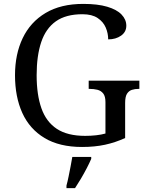

<svg xmlns="http://www.w3.org/2000/svg" viewBox="-20 -744 754 985"><path d="M401 10Q285 10 208.5 -36Q132 -82 94.5 -164.5Q57 -247 57 -358Q57 -466 96.5 -548.5Q136 -631 214 -677.5Q292 -724 407 -724Q481 -724 530 -709.5Q579 -695 603.5 -669.5Q628 -644 628 -612Q628 -580 601 -561Q574 -542 535 -542Q535 -573 522.5 -602.5Q510 -632 481 -651.5Q452 -671 403 -671Q318 -671 266.5 -634.5Q215 -598 191.5 -528Q168 -458 168 -358Q168 -258 192.5 -188.5Q217 -119 271.5 -83Q326 -47 417 -47Q446 -47 473 -50Q500 -53 521 -59V-220Q521 -250 509.5 -264.5Q498 -279 479.5 -283.5Q461 -288 439 -288H435V-330H695V-288H691Q672 -288 656.5 -283Q641 -278 631.5 -263Q622 -248 622 -216V-36Q572 -13 519 -1.5Q466 10 401 10ZM321 208Q327 186 332 161Q337 136 342 110.5Q347 85 351 61H448V71Q439 92 425 119Q411 146 395 173Q379 200 365 221H321Z"/></svg>

Font: Noto Serif Gurmukhi
Style: Regular
Weight: 400
Designer: Vaibhav Singh and the Monotype Design Team
Foundry: Monotype Imaging Inc.
Version: Version 2.003